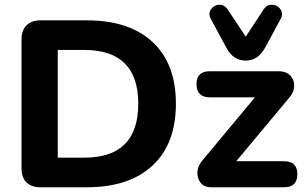

<svg xmlns="http://www.w3.org/2000/svg" viewBox="-20 -791 1292 811"><path d="M151 0Q113 0 92 -20.5Q71 -41 71 -80V-625Q71 -663 92 -684Q113 -705 151 -705H347Q526 -705 624.5 -613.5Q723 -522 723 -353Q723 -184 624.5 -92Q526 0 347 0ZM224 -125H336Q564 -125 564 -353Q564 -580 336 -580H224ZM1018 -535Q964 -535 936 -590L871 -710Q861 -728 866.5 -742.5Q872 -757 885.5 -765Q899 -773 914.5 -770.5Q930 -768 941 -752L1018 -636L1094 -752Q1105 -768 1121 -770.5Q1137 -773 1150.5 -765Q1164 -757 1169.5 -742.5Q1175 -728 1165 -710L1100 -590Q1086 -564 1065.5 -549.5Q1045 -535 1018 -535ZM872 0Q842 0 827 -19.5Q812 -39 814 -66Q816 -93 838 -117L1057 -380H866Q810 -380 810 -436Q810 -490 866 -490H1156Q1190 -490 1207 -471Q1224 -452 1222.5 -425.5Q1221 -399 1199 -375L978 -110H1180Q1236 -110 1236 -55Q1236 0 1180 0Z"/></svg>

Font: Chiron GoRound TC
Style: Bold
Weight: 700
Designer: Ryoko NISHIZUKA 西塚涼子 (kana, bopomofo & ideographs); Paul D. Hunt (Latin, Greek & Cyrillic); Sandoll Communications 산돌커뮤니
Foundry: Adobe
Version: Version 1.000;hotconv 1.1.1;makeotfexe 2.6.0